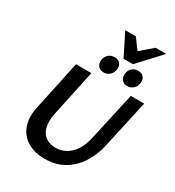

<svg xmlns="http://www.w3.org/2000/svg" viewBox="-240 -1169 1204 1320"><g transform="rotate(30 362.5 -508.5)"><path d="M320 13Q240 13 184 -21Q128 -55 105 -117Q82 -179 100 -264L184 -658H306L228 -293Q214 -224 226 -179Q238 -134 270 -112Q302 -90 346 -90Q415 -90 464 -137.5Q513 -185 532 -267L619 -658H725L640 -273Q621 -190 578.5 -125.5Q536 -61 471.5 -24Q407 13 320 13ZM376 -704Q355 -704 341 -714Q327 -724 321.5 -741Q316 -758 321 -778Q327 -803 345.5 -818Q364 -833 391 -833Q411 -833 424.5 -824Q438 -815 443.5 -799Q449 -783 445 -762Q440 -737 421 -720.5Q402 -704 376 -704ZM563 -704Q542 -704 528.5 -714Q515 -724 510 -741Q505 -758 509 -778Q514 -803 532.5 -818Q551 -833 578 -833Q598 -833 611.5 -824Q625 -815 630.5 -799Q636 -783 632 -762Q627 -737 608 -720.5Q589 -704 563 -704ZM448 -854 482 -927 601 -1030H686L523 -854ZM448 -854 360 -1030H444L519 -929L523 -854Z"/></g></svg>

Font: Ysabeau Infant
Style: Bold Italic
Weight: 700
Italic angle: -12°
Designer: Christian Thalmann (Catharsis Fonts)
Version: Version 2.001;gftools[0.9.30]; featfreeze: ss01,ss02,lnum